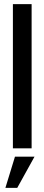

<svg xmlns="http://www.w3.org/2000/svg" viewBox="-20 -713 213 923"><path d="M132 0H42V-693H132ZM146 40 63 190H6L52 40Z"/></svg>

Font: Gamestation Display
Style: Regular
Weight: 400
Designer: Jonas Hecksher
Foundry: Jonas Hecksher, Playtypeª, e-types AS
Version: Version 1.003